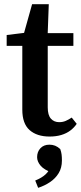

<svg xmlns="http://www.w3.org/2000/svg" viewBox="-20 -642 390 921"><path d="M149 -422V-483H332V-422ZM218 13Q157 13 122 -18Q87 -49 87 -116Q87 -138 87 -158.5Q87 -179 87 -206V-422H12V-474L134 -489L87 -454L134 -622H214L208 -460L209 -444V-127Q209 -90 224 -73Q239 -56 264 -56Q281 -56 295 -62Q309 -68 324 -78L348 -48Q336 -30 317.5 -16Q299 -2 274 5.5Q249 13 218 13ZM277 128Q277 163 261.5 188.5Q246 214 220 231.5Q194 249 163 259L149 224Q181 211 199 194Q217 177 225 153L232 187Q192 173 175 153Q158 133 158 112Q158 86 174 69Q190 52 217 52Q232 52 244.5 57Q257 62 269 73Q274 87 275.5 99.5Q277 112 277 128Z"/></svg>

Font: Source Serif 4 18pt SemiBold
Style: Regular
Weight: 600
Designer: Frank Grießhammer
Foundry: Adobe Systems Incorporated
Version: Version 4.004;hotconv 1.0.116;makeotfexe 2.5.65601